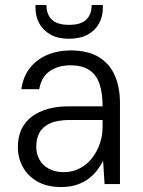

<svg xmlns="http://www.w3.org/2000/svg" viewBox="-20 -741 574 773"><path d="M226 12Q169 12 130 -10.5Q91 -33 71.5 -69.5Q52 -106 52 -148Q52 -203 77.5 -239.5Q103 -276 149.5 -294.5Q196 -313 257 -313H393Q393 -367 380.5 -403.5Q368 -440 339.5 -459Q311 -478 264 -478Q213 -478 179.5 -454Q146 -430 138 -382H66Q73 -433 101 -468Q129 -503 171.5 -520.5Q214 -538 264 -538Q334 -538 378 -511Q422 -484 442.5 -436.5Q463 -389 463 -327V0H401L395 -94Q386 -75 371.5 -56Q357 -37 336.5 -21.5Q316 -6 288.5 3Q261 12 226 12ZM237 -48Q273 -48 302 -63.5Q331 -79 351 -105Q371 -131 382 -163Q393 -195 393 -229V-258H263Q212 -258 182 -244.5Q152 -231 139 -207Q126 -183 126 -151Q126 -121 139 -98Q152 -75 177 -61.5Q202 -48 237 -48ZM258 -585Q213 -585 183 -602Q153 -619 138 -647Q123 -675 123 -708V-721H167Q167 -683 188.5 -662Q210 -641 258 -641Q306 -641 327.5 -662Q349 -683 349 -721H394V-708Q394 -675 379 -647Q364 -619 333.5 -602Q303 -585 258 -585Z"/></svg>

Font: DM Sans 9pt Light
Style: Regular
Weight: 300
Version: Version 4.004;gftools[0.9.30]